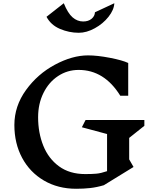

<svg xmlns="http://www.w3.org/2000/svg" viewBox="-20 -1149 956 1189"><path d="M780 -162 807 -115 623 -2Q579 11 538.5 15.5Q498 20 452 20Q339 20 252 -31Q165 -82 117 -171.5Q69 -261 69 -375Q69 -492 141 -591.5Q213 -691 320.5 -748.5Q428 -806 525 -806Q583 -806 660.5 -791Q738 -776 774 -759V-556H725Q626 -716 467 -716Q397 -716 339.5 -678Q282 -640 249 -573Q216 -506 216 -423Q216 -327 248 -247Q280 -167 345.5 -119Q411 -71 508 -71Q549 -71 577 -73.5Q605 -76 643 -89V-319L487 -361L510 -406H874V-370L780 -295ZM468 -946Q408 -946 351.5 -970Q295 -994 268 -1045L375 -1129Q400 -1067 429.5 -1041.5Q459 -1016 495 -1016Q527 -1016 547 -1032.5Q567 -1049 568 -1073L688 -1129Q686 -1088 652 -1045Q618 -1002 567 -974Q516 -946 468 -946Z"/></svg>

Font: Inknut Antiqua Medium
Style: Regular
Weight: 500
Designer: Claus Eggers Sørensen
Foundry: Claus Eggers Sørensen
Version: Version 1.003; ttfautohint (v1.8.2) -l 8 -r 50 -G 200 -x 14 